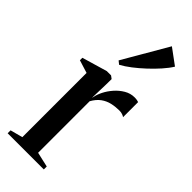

<svg xmlns="http://www.w3.org/2000/svg" viewBox="-259 -824 856 856"><g transform="rotate(45 169.0 -396.0)"><path d="M8 0V-18.5L66.5 -34V-439L5.5 -458V-473.5L124.5 -508.5H151.5L165 -498.5L164.5 -462L162 -377.5L164 -384.5Q167 -402.5 178 -424.5Q189 -446.5 206.8 -466.8Q224.5 -487 247 -500.2Q269.5 -513.5 295 -513.5Q304.5 -513.5 310.8 -512.2Q317 -511 321 -509.5V-414.5Q316.5 -418 308.2 -421Q300 -424 288.5 -424Q264.5 -424 241.5 -418.8Q218.5 -413.5 199.2 -399.5Q180 -385.5 165.5 -359.5V-34.5L236 -18.5V0ZM143 -567.5 128 -579.5 251.5 -792 325.5 -737.5Q312 -715.5 290.2 -691Q268.5 -666.5 243 -642.8Q217.5 -619 191.8 -599.2Q166 -579.5 144 -567.5Z"/></g></svg>

Font: Merriweather 144pt
Style: Regular
Weight: 400
Version: Version 2.100